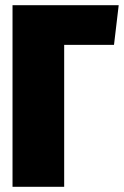

<svg xmlns="http://www.w3.org/2000/svg" viewBox="-20 -716 475 736"><path d="M435 -696 417 -544H226V0H28V-696Z"/></svg>

Font: Fira Sans Extra Condensed Black
Style: Regular
Weight: 900
Width: 1
Designer: Carrois Corporate & Edenspiekermann AG
Foundry: Carrois Corporate GbR & Edenspiekermann AG
Version: Version 4.203